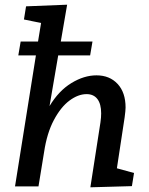

<svg xmlns="http://www.w3.org/2000/svg" viewBox="-20 -794 634 818"><path d="M478 -77 551 -57 542 -1 365 4 408 -273Q411 -294 411 -311Q411 -351 395 -372Q379 -393 349 -393Q313 -393 276 -365.5Q239 -338 209.5 -282.5Q180 -227 168 -147L144 0H44L133 -558H58L68 -617H142L155 -696L82 -711L91 -767L266 -774L239 -617H374L364 -558H228L191 -342Q230 -407 284 -440Q338 -473 391 -473Q447 -473 481 -436.5Q515 -400 515 -336Q515 -324 511 -294Z"/></svg>

Font: Bitter Pro Medium
Style: Italic
Weight: 500
Italic angle: -9°
Designer: Sol Matas, and Bitter project Authors
Foundry: Sol Matas
Version: Version 1.010